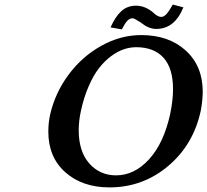

<svg xmlns="http://www.w3.org/2000/svg" viewBox="-20 -812 909 842"><path d="M577.1 -605Q549.8 -605 522.5 -595.7Q495.1 -586.4 466.6 -565.2Q438 -543.9 413.8 -512.7Q389.6 -481.4 368.7 -433.3Q347.7 -385.3 335 -326.2Q325.2 -282.2 325.2 -241.2Q325.2 -147.5 371.6 -95.2Q418 -43 488.8 -43Q569.3 -43 633.8 -113.5Q698.2 -184.1 726.1 -311Q738.8 -371.6 738.8 -420.9Q738.8 -513.2 696.8 -559.1Q654.8 -605 577.1 -605ZM860.8 -328.1Q829.1 -178.2 717.8 -84.2Q606.4 9.8 460 9.8Q341.3 9.8 266.6 -56.4Q191.9 -122.6 191.9 -234.9Q191.9 -274.4 200.2 -311Q222.2 -405.8 281.2 -485.1Q340.3 -564.5 424.6 -611.3Q508.8 -658.2 599.1 -658.2Q720.2 -658.2 794.7 -590.3Q869.1 -522.5 869.1 -409.2Q869.1 -375.5 860.8 -328.1ZM687 -737.8Q697.8 -737.8 709 -749.3Q720.2 -760.7 737.8 -792L784.2 -779.8Q746.1 -685.1 665 -685.1Q633.3 -685.1 600.1 -710.9H601.1Q597.7 -712.9 591.8 -716.6Q585.9 -720.2 582.3 -722.4Q578.6 -724.6 574.5 -727.1Q570.3 -729.5 566.9 -730.7Q563.5 -731.9 561 -731.9Q548.8 -731.9 538.1 -720.5Q527.3 -709 514.2 -683.1L464.8 -691.9Q486.3 -740.2 512.7 -763.7Q539.1 -787.1 576.2 -787.1Q615.7 -787.1 650.9 -757.8Q670.9 -737.8 687 -737.8Z"/></svg>

Font: Linear Smooth
Style: Bold Italic
Weight: 700
Designer: Philipp H. Poll, Flanker
Foundry: Philipp H. Poll, reworked by Flanker
Version: Version 1.061 | FøM Fix